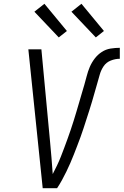

<svg xmlns="http://www.w3.org/2000/svg" viewBox="-20 -996 654 1016"><path d="M206 0 130 -735H199L245 -245Q249 -203 252.5 -160.5Q256 -118 259 -75Q271 -98 282 -121Q293 -144 302 -167Q311 -190 320 -214Q329 -238 337.5 -261.5Q346 -285 354 -308.5Q362 -332 369.5 -356Q377 -380 384 -403.5Q391 -427 398 -451Q405 -475 412 -499Q419 -523 426 -546.5Q433 -570 439 -594Q445 -618 455 -641.5Q465 -665 481 -686Q497 -707 518.5 -721Q540 -735 565 -739Q590 -743 614 -743V-685Q590 -685 566 -675.5Q542 -666 528 -645Q514 -624 507.5 -600Q501 -576 494 -552.5Q487 -529 480.5 -505.5Q474 -482 467 -458.5Q460 -435 452.5 -411.5Q445 -388 437.5 -365Q430 -342 422.5 -318.5Q415 -295 406.5 -272Q398 -249 389 -225.5Q380 -202 371 -179Q362 -156 352 -133Q342 -110 331 -87.5Q320 -65 308 -43Q296 -21 282 0ZM487 -798 358 -934 411 -976 530 -832ZM291 -798 162 -934 215 -976 334 -832Z"/></svg>

Font: Iosevka Aile Light
Style: Italic
Weight: 300
Italic angle: -9°
Designer: Belleve Invis
Foundry: Belleve Invis
Version: Version 31.1.0; ttfautohint (v1.8.4)